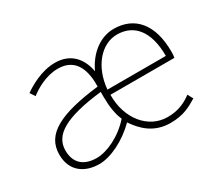

<svg xmlns="http://www.w3.org/2000/svg" viewBox="-108 -746 1079 965"><g transform="rotate(-30 431.5 -263.5)"><path d="M227 13C293 13 383 -31 451 -99C488 -44 543 13 640 13C719 13 759 -13 800 -37L783 -68C744 -39 702 -20 642 -20C531 -20 446 -122 448 -261H819C822 -275 822 -286 822 -297C822 -453 749 -540 627 -540C548 -540 478 -485 440 -402C425 -485 374 -540 286 -540C207 -540 134 -496 100 -472L119 -443C153 -470 216 -507 284 -507C393 -507 415 -414 413 -329C184 -302 75 -247 75 -129C75 -30 145 13 227 13ZM230 -20C166 -20 112 -50 112 -131C112 -220 195 -273 413 -298V-267C413 -216 421 -161 437 -129C374 -58 289 -20 230 -20ZM448 -291C459 -418 536 -507 627 -507C725 -507 787 -435 787 -291Z"/></g></svg>

Font: Source Han Sans JP ExtraLight
Style: Regular
Weight: 250
Designer: Ryoko NISHIZUKA 西塚涼子 (kana, bopomofo & ideographs); Paul D. Hunt (Latin, Greek & Cyrillic); Sandoll Communications 산돌커뮤니
Foundry: Adobe
Version: Version 2.001;hotconv 1.0.107;makeotfexe 2.5.65593